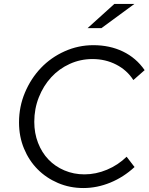

<svg xmlns="http://www.w3.org/2000/svg" viewBox="-20 -938 753 969"><path d="M76 0ZM406 -58Q464 -58 520 -81.5Q576 -105 619 -147L659 -95Q604 -44 537 -16.5Q470 11 401 11Q332 11 272.5 -14.5Q213 -40 169.5 -84Q126 -128 101 -188.5Q76 -249 76 -320Q76 -400 106 -471Q136 -542 186.5 -595Q237 -648 306 -679Q375 -710 451 -710Q534 -710 600.5 -678Q667 -646 710 -584L653 -534Q621 -584 566.5 -612Q512 -640 447 -640Q386 -640 332 -615.5Q278 -591 238.5 -548Q199 -505 176 -447Q153 -389 153 -323Q153 -266 172 -217Q191 -168 224.5 -133Q258 -98 305 -78Q352 -58 406 -58ZM557 -918H658L492 -796H422Z"/></svg>

Font: Red Hat Text
Style: Italic
Weight: 400
Italic angle: -12°
Designer: Pentagram / MCKL
Foundry: Pentagram / MCKL
Version: Version 1.005; Red Hat Text Italic